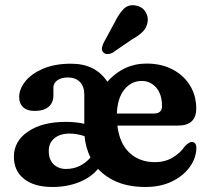

<svg xmlns="http://www.w3.org/2000/svg" viewBox="-20 -715 809 746"><path d="M742.5 -293Q742.5 -227 671 -227H436Q444.5 -157 483.5 -121Q522.5 -85 581.5 -85Q621.5 -85 651.5 -103.2Q681.5 -121.5 699 -147.5Q715.5 -164 725.5 -163.5Q743 -162.5 743 -139.5Q742 -100.5 717.2 -66Q692.5 -31.5 648.2 -10Q604 11.5 545 11.5Q483 11.5 437 -7.2Q391 -26 361 -59Q334 -26 287.5 -7.2Q241 11.5 183.5 11.5Q113 11.5 73.5 -19.8Q34 -51 34 -106Q34 -166.5 89 -204Q144 -241.5 236 -241.5Q274.5 -241.5 307.5 -234V-348Q307.5 -379 290.5 -396.5Q273.5 -414 244 -414Q217.5 -414 202.5 -402.8Q187.5 -391.5 187.5 -375V-344.5Q187.5 -315.5 168.5 -299.8Q149.5 -284 115 -284Q85 -284 69.8 -298.5Q54.5 -313 54.5 -337.5Q54.5 -369 78.2 -398.8Q102 -428.5 147.2 -448Q192.5 -467.5 256.5 -467.5Q351 -467.5 397 -397.5Q460.5 -468 549 -468Q607.5 -468 651 -445Q694.5 -422 718.5 -382.5Q742.5 -343 742.5 -293ZM530.5 -400.5Q490.5 -400.5 463.5 -367.5Q436.5 -334.5 434 -274H578.5Q609.5 -274 609.5 -303Q609.5 -348.5 587 -374.5Q564.5 -400.5 530.5 -400.5ZM169.5 -128.5Q169.5 -94.5 188.5 -76.5Q207.5 -58.5 236.5 -58.5Q265.5 -58.5 289.5 -70.2Q313.5 -82 331.5 -103Q313 -140 308.5 -186Q295 -190.5 280.8 -193.2Q266.5 -196 250.5 -196Q213.5 -196 191.5 -178Q169.5 -160 169.5 -128.5ZM425.5 -628Q441.5 -661 460.2 -680Q479 -699 508 -693.5Q532.5 -689 544.8 -669.8Q557 -650.5 553.5 -629Q549.5 -607.5 535.2 -592.5Q521 -577.5 493 -562L416.5 -509.5Q407.5 -505 397.5 -505Q387.5 -505 381.5 -511.5Q374.5 -519 376 -528.2Q377.5 -537.5 382 -547.5Z"/></svg>

Font: Fraunces 72pt S100 SemiBold
Style: Regular
Weight: 600
Version: Version 1.000; ttfautohint (v1.8.3)